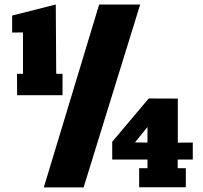

<svg xmlns="http://www.w3.org/2000/svg" viewBox="-20 -812 880 832"><path d="M54.2 -399.4 53.7 -492.2H79.6V-671.4L32.7 -670.9V-744.6L221.7 -792.5L223.6 -492.2H251V-399.4ZM169.9 0 409.7 -792.5H587.4L342.3 0ZM750 -83H785.2V-0.5H583V-83H619.1V-120.6H466.3V-197.8L624.5 -385.3L750.5 -384.8V-193.8L815.4 -194.3V-120.6H750ZM619.1 -194.3V-261.7L564.9 -194.8Z"/></svg>

Font: Bevan
Style: Regular
Weight: 400
Foundry: vernon adams
Version: Version 1.000